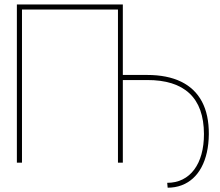

<svg xmlns="http://www.w3.org/2000/svg" viewBox="-20 -748 1014 883"><path d="M544.9 -727.5V0H522.5V-704.1H81.1V0H57.6V-727.5ZM540 -379.9V-403.3H656.2Q749.5 -403.3 813 -372.3Q876.5 -341.3 908.7 -280.8Q940.9 -220.2 940.4 -130.9Q939.9 -85.4 931.4 -47.4Q922.9 -9.3 906.7 21Q890.6 51.3 867.4 72.3Q844.2 93.3 814.9 104.2Q785.6 115.2 751 115.2L749 92.8Q788.6 92.8 819.8 77.1Q851.1 61.5 873 32.2Q895 2.9 906.5 -38.6Q918 -80.1 918 -131.8Q917.5 -256.8 851.3 -318.6Q785.2 -380.4 656.2 -379.9Z"/></svg>

Font: Inter Tight Thin
Style: Regular
Weight: 250
Designer: Rasmus Andersson
Foundry: rsms
Version: Version 3.004